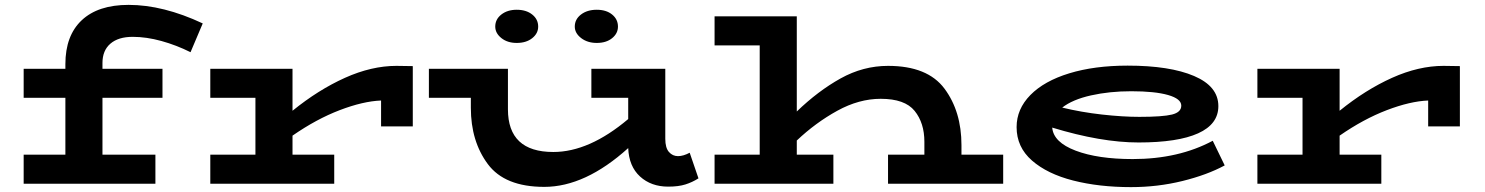

<svg xmlns="http://www.w3.org/2000/svg" viewBox="-20 -753 6087 787"><path d="M400 -495V-471H646V-352H400V-119H617V0H77V-119H248V-352H77V-471H248V-490Q248 -607 315 -670Q382 -733 507 -733Q649 -733 811 -657L761 -539Q703 -568 641.5 -585Q580 -602 524 -602Q465 -602 432.5 -574Q400 -546 400 -495Z M1672 -482V-235H1542V-341Q1468 -338 1372.5 -301.5Q1277 -265 1179 -197V-119H1350V0H842V-119H1027V-352H842V-471H1179V-299Q1285 -385 1394 -434Q1503 -483 1605 -483Z M2843 -22Q2818 -6 2789.5 3Q2761 12 2719 12Q2649 12 2603.5 -29.5Q2558 -71 2555 -146Q2379 13 2211 13Q2049 13 1979.5 -80.5Q1910 -174 1910 -311V-352H1738V-471H2062V-305Q2062 -130 2248 -130Q2395 -130 2555 -265V-352H2404V-471H2707V-184Q2707 -147 2722 -130Q2737 -113 2759 -113Q2781 -113 2807 -127ZM2010 -644Q2010 -674 2035 -693.5Q2060 -713 2098 -713Q2137 -713 2161.5 -693.5Q2186 -674 2186 -644Q2186 -616 2161.5 -596.5Q2137 -577 2098 -577Q2060 -577 2035 -597Q2010 -617 2010 -644ZM2336 -644Q2336 -674 2361.5 -693.5Q2387 -713 2426 -713Q2465 -713 2489 -693.5Q2513 -674 2513 -644Q2513 -616 2489 -596.5Q2465 -577 2426 -577Q2388 -577 2362 -597Q2336 -617 2336 -644Z M4092 -119V0H3620V-119H3769V-172Q3769 -249 3729 -298.5Q3689 -348 3590 -348Q3501 -348 3412 -299Q3323 -250 3246 -177V-119H3396V0H2909V-119H3094V-567H2909V-686H3246V-296Q3333 -380 3425.5 -431.5Q3518 -483 3620 -483Q3782 -483 3851.5 -389.5Q3921 -296 3921 -158V-119Z M5000 -75Q4928 -36 4826.5 -11Q4725 14 4616 14Q4485 14 4379 -13Q4273 -40 4210 -95Q4147 -150 4147 -232Q4147 -306 4203.5 -363.5Q4260 -421 4363 -452.5Q4466 -484 4602 -484Q4775 -484 4874.5 -441.5Q4974 -399 4974 -318Q4974 -244 4891 -206.5Q4808 -169 4647 -169Q4493 -169 4293 -230Q4298 -170 4389 -135.5Q4480 -101 4623 -101Q4811 -101 4951 -176ZM4334 -312Q4412 -293 4497 -283.5Q4582 -274 4650 -274Q4746 -274 4784 -283.5Q4822 -293 4822 -320Q4822 -348 4768 -363.5Q4714 -379 4617 -379Q4528 -379 4452 -362Q4376 -345 4334 -312Z M5964 -482V-235H5834V-341Q5760 -338 5664.5 -301.5Q5569 -265 5471 -197V-119H5642V0H5134V-119H5319V-352H5134V-471H5471V-299Q5577 -385 5686 -434Q5795 -483 5897 -483Z"/></svg>

Font: BioRhyme Expanded ExtraBold
Style: Regular
Weight: 800
Width: 7
Designer: Aoife Mooney
Foundry: Aoife Mooney Type
Version: Version 1.001